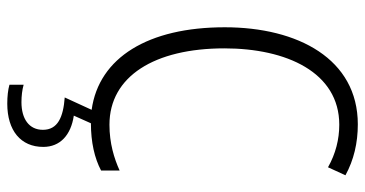

<svg xmlns="http://www.w3.org/2000/svg" viewBox="-258 -506 1004 528"><g transform="rotate(90 244.0 -242.0)"><path d="M384 141C384 95 352 65 298 57L319 10C371 10 415 0 449 -18V-69C416 -54 374 -41 323 -41C190 -41 113 -165 113 -357C113 -528 179 -673 323 -673C363 -673 403 -663 440 -642L462 -690C420 -713 373 -724 322 -724C142 -724 55 -559 55 -358C55 -148 138 -12 282 8L248 82C302 86 337 101 337 142C337 180 307 201 261 201C244 201 227 199 213 195V234C227 238 245 240 265 240C339 240 384 203 384 141Z"/></g></svg>

Font: Noto Sans Hebrew Condensed Light
Style: Regular
Weight: 300
Width: 3
Designer: Monotype Design Team
Foundry: Monotype Imaging Inc.
Version: Version 2.004